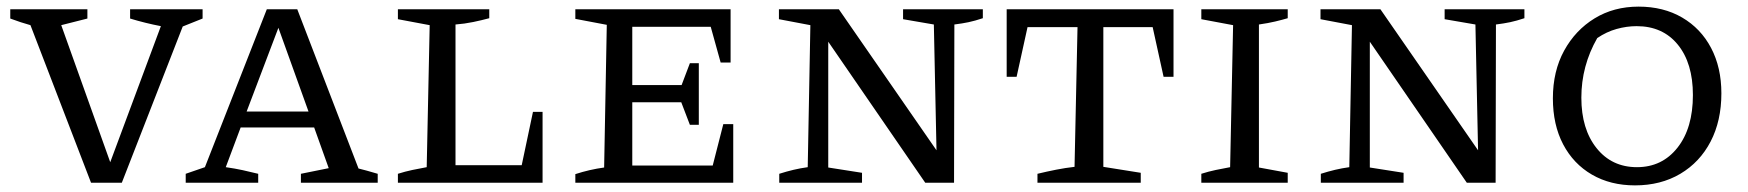

<svg xmlns="http://www.w3.org/2000/svg" viewBox="-20 -552 5281 580"><path d="M255 0 72 -476Q43 -484 11 -496V-524H244V-496L165 -476L313 -62L466 -473Q419 -482 373 -496V-524H592V-496L532 -472L348 0Z M1063 -43Q1079 -39 1088 -36.5Q1097 -34 1121 -27V0H889V-27L973 -44L929 -167H707L662 -47Q690 -43 713 -38Q736 -33 760 -27V0H541V-27L599 -47L786 -524H878ZM725 -215H912L821 -468Z M1590 -214H1619V0H1182V-27Q1204 -34 1225.5 -38.5Q1247 -43 1269 -47L1278 -476L1182 -494V-524H1458V-497Q1436 -491 1409.5 -485.5Q1383 -480 1356 -478V-53H1556Z M2165 -177H2195V0H1718V-26Q1761 -40 1805 -46L1813 -477L1718 -495V-524H2187V-363H2157L2127 -471H1890V-295H2039L2064 -361H2091V-175H2064L2038 -243H1890V-52H2133Z M2708 -524H2949V-497Q2925 -489 2906 -485Q2887 -481 2863 -478L2862 0H2775L2482 -426V-46L2584 -30V0H2334V-27Q2356 -34 2377 -39Q2398 -44 2420 -47L2428 -476L2333 -494V-524H2514L2809 -98L2801 -478L2708 -494Z M3525 -524V-320H3495L3462 -470H3313V-48L3426 -30V0H3114V-27Q3143 -34 3171 -39.5Q3199 -45 3226 -48L3235 -470H3084L3051 -320H3021V-524Z M3609 0V-27Q3631 -34 3652.5 -38.5Q3674 -43 3696 -47L3705 -476L3609 -494V-524H3870V-497Q3853 -492 3832 -487Q3811 -482 3783 -478V-46L3870 -30V0Z M4344 -524H4585V-497Q4561 -489 4542 -485Q4523 -481 4499 -478L4498 0H4411L4118 -426V-46L4220 -30V0H3970V-27Q3992 -34 4013 -39Q4034 -44 4056 -47L4064 -476L3969 -494V-524H4150L4445 -98L4437 -478L4344 -494Z M4919 8Q4845 8 4789 -24.5Q4733 -57 4702 -116Q4671 -175 4671 -255Q4671 -337 4705 -399Q4739 -461 4797 -496.5Q4855 -532 4930 -532Q5005 -532 5061.5 -499Q5118 -466 5149 -407Q5180 -348 5180 -270Q5180 -187 5147.5 -124.5Q5115 -62 5056 -27Q4997 8 4919 8ZM4925 -47Q5001 -47 5047.5 -106Q5094 -165 5094 -265Q5094 -361 5048.5 -417Q5003 -473 4924 -473Q4894 -473 4863.5 -464.5Q4833 -456 4805 -437Q4757 -353 4757 -257Q4757 -162 4803 -104.5Q4849 -47 4925 -47Z"/></svg>

Font: Piazzolla SC
Style: Regular
Weight: 400
Designer: Juan Pablo del Peral
Foundry: Huerta Tipografica
Version: Version 1.330